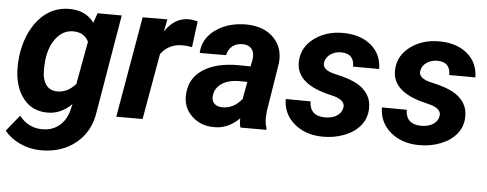

<svg xmlns="http://www.w3.org/2000/svg" viewBox="-58 -666 2541 1001"><g transform="rotate(5 1213.0 -165.0)"><path d="M27.8 -264.6Q42.5 -387.2 107.7 -463.6Q172.9 -540 272 -538.6Q356.4 -536.6 397.9 -477.5L416 -528.8L542.5 -528.3L456.1 -18.1Q441.9 87.4 366.2 148.9Q290.5 210.4 178.7 208.5Q124 207.5 74.2 184.8Q24.4 162.1 -7.8 122.6L60.5 38.6Q106.4 96.7 175.8 98.6Q229.5 100.6 267.6 70.6Q305.7 40.5 319.3 -14.2L327.1 -45.9Q269.5 11.7 197.8 9.8Q120.6 8.8 75.2 -47.6Q29.8 -104 25.4 -194.3Q23.9 -224.1 27.8 -264.6ZM163.1 -207Q163.1 -161.1 182.4 -133.5Q201.7 -106 238.3 -104.5Q294.4 -102.5 337.9 -152.3L378.9 -376Q357.9 -421.9 301.3 -423.8Q248.5 -425.3 211.9 -381.3Q175.3 -337.4 166 -264.6Q162.6 -229 163.1 -207Z M921.9 -396Q893.6 -400.9 875.5 -400.9Q801.8 -402.8 758.8 -345.7L697.8 0H560.1L651.9 -528.3L781.2 -528.8L768.6 -464.4Q818.4 -539.1 891.6 -539.1Q912.1 -539.1 939.5 -532.2Z M1210 0Q1203.6 -20 1204.6 -47.9Q1145 11.7 1069.8 9.8Q1000.5 8.8 954.8 -35.4Q909.2 -79.6 912.1 -144.5Q915.5 -231 984.6 -277.1Q1053.7 -323.2 1169.9 -323.2L1234.4 -322.3L1241.2 -354Q1244.1 -370.1 1242.7 -384.8Q1240.2 -407.7 1225.3 -420.7Q1210.4 -433.6 1186 -434.1Q1153.8 -435.1 1131.3 -418.2Q1108.9 -401.4 1102.5 -369.6L964.4 -369.1Q967.8 -444.8 1033.9 -491.9Q1100.1 -539.1 1197.3 -538.1Q1287.1 -536.1 1337.9 -484.6Q1388.7 -433.1 1380.4 -352.1L1339.8 -99.1L1337.4 -67.9Q1336.4 -33.2 1345.7 -9.3L1345.2 0ZM1104 -97.2Q1163.6 -95.2 1208 -148.9L1225.1 -240.2L1177.2 -240.7Q1101.1 -238.8 1067.4 -194.3Q1055.2 -178.2 1052.2 -154.8Q1048.3 -128.4 1063.2 -113Q1078.1 -97.7 1104 -97.2Z M1735.4 -148.9Q1743.2 -188 1681.2 -205.6L1636.7 -216.8Q1479 -260.3 1483.4 -370.1Q1485.8 -444.8 1549.6 -491.9Q1613.3 -539.1 1703.1 -538.1Q1792.5 -537.1 1847.7 -490.7Q1902.8 -444.3 1903.8 -367.2L1767.1 -367.7Q1768.1 -435.5 1699.7 -436.5Q1667.5 -436.5 1643.8 -420.4Q1620.1 -404.3 1614.7 -377Q1607.4 -337.9 1673.8 -321.8L1693.4 -317.4Q1760.7 -301.3 1796.4 -280.5Q1832 -259.8 1851.3 -229Q1870.6 -198.2 1869.1 -155.3Q1867.7 -105 1836.7 -67.4Q1805.7 -29.8 1751.7 -9.3Q1697.8 11.2 1638.2 9.8Q1550.3 8.8 1491.7 -40.8Q1433.1 -90.3 1432.1 -168.9L1562 -168Q1564 -92.3 1643.1 -91.3Q1681.2 -91.3 1705.8 -106.9Q1730.5 -122.6 1735.4 -148.9Z M2238.8 -148.9Q2246.6 -188 2184.6 -205.6L2140.1 -216.8Q1982.4 -260.3 1986.8 -370.1Q1989.3 -444.8 2053 -491.9Q2116.7 -539.1 2206.5 -538.1Q2295.9 -537.1 2351.1 -490.7Q2406.2 -444.3 2407.2 -367.2L2270.5 -367.7Q2271.5 -435.5 2203.1 -436.5Q2170.9 -436.5 2147.2 -420.4Q2123.5 -404.3 2118.2 -377Q2110.8 -337.9 2177.2 -321.8L2196.8 -317.4Q2264.2 -301.3 2299.8 -280.5Q2335.4 -259.8 2354.7 -229Q2374 -198.2 2372.6 -155.3Q2371.1 -105 2340.1 -67.4Q2309.1 -29.8 2255.1 -9.3Q2201.2 11.2 2141.6 9.8Q2053.7 8.8 1995.1 -40.8Q1936.5 -90.3 1935.5 -168.9L2065.4 -168Q2067.4 -92.3 2146.5 -91.3Q2184.6 -91.3 2209.2 -106.9Q2233.9 -122.6 2238.8 -148.9Z"/></g></svg>

Font: TypoPRO Roboto
Style: Bold Italic
Weight: 700
Italic angle: -12°
Designer: Google
Version: Version 2.136; 2016